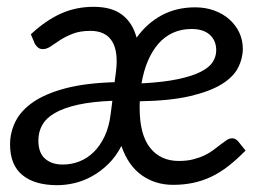

<svg xmlns="http://www.w3.org/2000/svg" viewBox="-20 -535 782 563"><path d="M552.5 -513.5Q582.5 -513.5 608 -504.2Q633.5 -495 652.2 -478.5Q671 -462 681.5 -439.8Q692 -417.5 692 -392Q692 -363.5 678.2 -336.5Q664.5 -309.5 630.2 -288.2Q596 -267 537.5 -253.2Q479 -239.5 390 -238Q389.5 -233 389.5 -228Q389.5 -223 389.5 -218Q389.5 -140.5 420 -101.8Q450.5 -63 504.5 -63Q528.5 -63 547.5 -68Q566.5 -73 581.2 -80.2Q596 -87.5 607.2 -96.2Q618.5 -105 628 -112.2Q637.5 -119.5 645.2 -124.5Q653 -129.5 661 -129.5Q666 -129.5 670 -127.2Q674 -125 678 -121L700 -93.5Q674.5 -67.5 650.2 -48.5Q626 -29.5 600.5 -17.2Q575 -5 547.2 1Q519.5 7 487.5 7Q435 7 395.2 -21.5Q355.5 -50 336 -107Q320 -76 297.8 -54.2Q275.5 -32.5 250.5 -18.5Q225.5 -4.5 199 1.8Q172.5 8 148 8Q81.5 8 45.5 -21.8Q9.5 -51.5 9.5 -111.5Q9.5 -147 25.5 -179Q41.5 -211 77.5 -235.8Q113.5 -260.5 172 -276Q230.5 -291.5 316 -294L320 -324Q327.5 -384 308.5 -414.2Q289.5 -444.5 245 -444.5Q215 -444.5 193.8 -436.2Q172.5 -428 156.8 -417.8Q141 -407.5 129 -399.2Q117 -391 106 -391Q97 -391 91.5 -395.5Q86 -400 82 -407L70.5 -434.5Q114 -475 158.2 -495Q202.5 -515 254.5 -515Q308.5 -515 339 -491Q369.5 -467 380.5 -424.5Q410.5 -466.5 453.8 -490Q497 -513.5 552.5 -513.5ZM309.5 -239.5Q249.5 -237 208 -227.8Q166.5 -218.5 140.8 -203.5Q115 -188.5 103.8 -168.2Q92.5 -148 92.5 -123Q92.5 -87 112 -69.8Q131.5 -52.5 164 -52.5Q190 -52.5 213.2 -61.8Q236.5 -71 255.2 -89.5Q274 -108 287 -135.8Q300 -163.5 304.5 -200.5ZM541.5 -450Q511.5 -450 487 -438.8Q462.5 -427.5 444.2 -406.5Q426 -385.5 413.5 -356Q401 -326.5 395 -290.5Q460 -294 502.2 -303Q544.5 -312 569.2 -324.8Q594 -337.5 604 -353.5Q614 -369.5 614 -387.5Q614 -416 595.2 -433Q576.5 -450 541.5 -450Z"/></svg>

Font: Lato
Style: Italic
Weight: 400
Italic angle: -7°
Designer: Lukasz Dziedzic
Foundry: tyPoland Lukasz Dziedzic
Version: Version 2.007; 2014-02-27